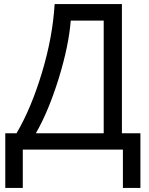

<svg xmlns="http://www.w3.org/2000/svg" viewBox="-20 -734 731 942"><path d="M668.9 -80.1H578.1V-713.9H248C241.7 -606.9 221.2 -495.1 186 -378.4C150.9 -261.7 109.4 -162.1 61 -80.1H5.9V188H91.8V0H583V188H668.9ZM155.8 -80.1C197.3 -151.4 234.4 -241.2 268.1 -349.1C301.3 -457 320.8 -551.8 327.1 -632.8H488.8V-80.1Z"/></svg>

Font: Noto Reveo Sans
Style: Regular
Weight: 400
Designer: Monotype Design team
Foundry: Monotype Imaging Inc.
Version: Version 1.04